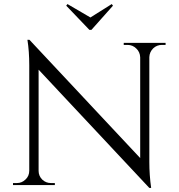

<svg xmlns="http://www.w3.org/2000/svg" viewBox="-20 -911 881 945"><path d="M536 -883 530 -891 425 -825 312 -891 306 -883 420 -764H430ZM795 -700V-690H777Q752 -690 734 -673Q716 -655 715 -630V-114Q715 -49 724 14H715L170 -568V-70Q170 -45 188 -27Q206 -10 231 -10H250V0H44V-10H63Q88 -10 106 -28Q124 -45 124 -71V-590Q124 -658 115 -715H125L670 -133V-629Q669 -655 651 -672Q633 -690 608 -690H589V-700Z"/></svg>

Font: Cinzel(RUS BY LYAJKA)
Style: Regular
Weight: 400
Designer: Natanael Gama
Version: Version 1.001;PS 001.001;hotconv 1.0.56;makeotf.lib2.0.21325